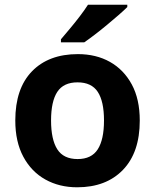

<svg xmlns="http://www.w3.org/2000/svg" viewBox="-20 -786 659 816"><path d="M574 -273.7Q574 -138 502.5 -64Q431 10 308 10Q232.1 10 172.8 -23.1Q113.4 -56.2 79.2 -119.8Q45 -183.4 45 -274Q45 -410 116 -483Q187 -556 311 -556Q388.4 -556 447.2 -523Q506 -490 540 -427.3Q574 -364.5 574 -273.7ZM197 -274Q197 -193 223.5 -151.5Q250 -110 309.9 -110Q369 -110 395.5 -151.5Q422 -193 422 -274Q422 -355 395.5 -395.5Q369 -436 309.5 -436Q250 -436 223.5 -395.5Q197 -355 197 -274ZM521 -756Q507 -742 484 -722Q461 -702 434.5 -680Q408 -658 382.5 -638.5Q357 -619 338 -606H239V-619Q255 -638 276.5 -663.5Q298 -689 319 -716.5Q340 -744 354 -766H521Z"/></svg>

Font: Noto Sans Javanese
Style: Regular
Weight: 400
Designer: Monotype Design Team
Foundry: Monotype Imaging Inc.
Version: Version 2.004